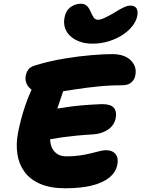

<svg xmlns="http://www.w3.org/2000/svg" viewBox="-20 -1002 757 1029"><path d="M475 -768Q437 -768 407 -779Q377 -790 356.5 -809Q336 -828 328 -853.5Q320 -879 326 -909Q333 -946 358.5 -964Q384 -982 413 -982Q433 -982 445 -971Q457 -960 464 -943Q472 -925 480.5 -910.5Q489 -896 506 -896Q520 -896 549.5 -910.5Q579 -925 604 -941Q621 -952 642 -962Q663 -972 679 -972Q703 -972 712 -956.5Q721 -941 715 -914Q710 -889 690 -863Q670 -837 637.5 -815.5Q605 -794 563.5 -781Q522 -768 475 -768ZM330 7Q250 7 195.5 -16.5Q141 -40 111 -81.5Q81 -123 73 -177.5Q65 -232 77 -293Q83 -323 92.5 -360Q102 -397 116 -438.5Q130 -480 150 -523Q168 -564 200 -585Q232 -606 270 -606Q283 -606 297.5 -598.5Q312 -591 321.5 -577Q331 -563 326 -542Q322 -521 308.5 -483Q295 -445 279 -396Q263 -347 252 -291Q245 -255 252.5 -226.5Q260 -198 281 -181Q302 -164 336 -164Q376 -164 409 -169Q442 -174 468 -180.5Q494 -187 514 -192Q534 -197 548 -197Q582 -197 599 -176.5Q616 -156 609 -120Q601 -79 566 -50.5Q531 -22 472 -7.5Q413 7 330 7ZM198 -245Q174 -240 163.5 -250Q153 -260 152.5 -279.5Q152 -299 156 -322Q163 -354 186.5 -378.5Q210 -403 239 -410Q265 -416 293.5 -421Q322 -426 356 -430.5Q390 -435 432 -438.5Q474 -442 527 -444Q573 -444 590 -424.5Q607 -405 600 -368Q591 -328 557.5 -306.5Q524 -285 481 -282Q430 -279 389.5 -275Q349 -271 316 -266.5Q283 -262 254 -256.5Q225 -251 198 -245ZM230 -502Q166 -502 138.5 -530.5Q111 -559 118 -597Q122 -616 132.5 -630Q143 -644 170 -652Q246 -675 324.5 -688Q403 -701 470.5 -706.5Q538 -712 581 -712Q648 -712 681.5 -678Q715 -644 705 -597Q701 -575 683.5 -560Q666 -545 634 -545Q568 -545 504.5 -538.5Q441 -532 386 -523.5Q331 -515 290.5 -508.5Q250 -502 230 -502Z"/></svg>

Font: Shantell Sans ExtraBold
Style: Italic
Weight: 800
Italic angle: -11°
Designer: Stephen Nixon, Anya Danilova, Shantell Martin
Foundry: Arrow Type
Version: Version 1.011;[c5ecc13dd]